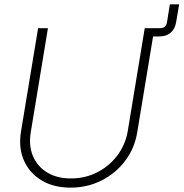

<svg xmlns="http://www.w3.org/2000/svg" viewBox="-20 -858 849 888"><path d="M647.9 -689.5 654.3 -727.5H719.7Q747.6 -727.5 752.4 -755.4L765.6 -837.9H808.6L794.9 -757.3Q789.6 -724.1 769.5 -706.8Q749.5 -689.5 716.3 -689.5ZM306.2 9.8Q227.5 9.8 171.6 -24.2Q115.7 -58.1 90.3 -116.7Q64.9 -175.3 77.1 -249.5L156.2 -727.5H201.7L122.6 -248.5Q111.8 -185.5 132.1 -137Q152.3 -88.4 197.8 -60.5Q243.2 -32.7 307.6 -32.7Q374.5 -32.7 430.2 -61.3Q485.8 -89.8 522.9 -139.4Q560.1 -189 570.8 -251.5L649.4 -727.5H694.3L614.7 -246.1Q602.5 -171.9 558.8 -114Q515.1 -56.2 449.5 -23.2Q383.8 9.8 306.2 9.8Z"/></svg>

Font: Inter 24pt ExtraLight
Style: Italic
Weight: 250
Italic angle: -9.3988°
Version: Version 4.001;git-66647c0bb